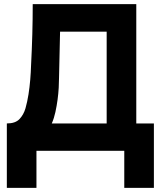

<svg xmlns="http://www.w3.org/2000/svg" viewBox="-20 -728 776 927"><path d="M13 179V-132Q54 -132 74 -153Q94 -174 103 -205Q112 -237 117.5 -272Q123 -307 126 -343Q129 -379 130 -413Q134 -490 136 -563Q138 -636 138 -708H638V-132H723V179H580V0H156V179ZM230 -132H495V-575H270L265 -352Q265 -332 263.5 -304.5Q262 -277 258 -247Q254 -217 247.5 -187Q241 -157 230 -132Z"/></svg>

Font: Onest
Style: Bold
Weight: 700
Designer: Dmitri Voloshin, Andrey Kudryavtsev
Foundry: Dmitri Voloshin, Andrey Kudryavtsev
Version: Version 1.000;gftools[0.9.33]